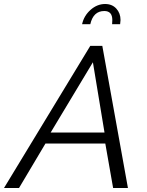

<svg xmlns="http://www.w3.org/2000/svg" viewBox="-65 -939 736 959"><path d="M460 -919Q495 -919 516 -896Q537 -873 537 -839Q537 -832 535 -818H495Q495 -822 495.5 -829Q496 -836 496 -839Q496 -884 456 -884Q401 -884 386 -818H345Q354 -860 387 -889.5Q420 -919 460 -919ZM386 -710H446L574 0H500L461 -222H162L30 0H-45ZM457 -277 399 -628 188 -277Z"/></svg>

Font: Raleway-v4020
Style: Italic
Weight: 400
Italic angle: -12°
Designer: Matt McInerney, Pablo Impallari, Rodrigo Fuenzalida
Foundry: Matt McInerney, Pablo Impallari, Rodrigo Fuenzalida
Version: Version 4.020;PS 004.020;hotconv 1.0.88;makeotf.lib2.5.64775